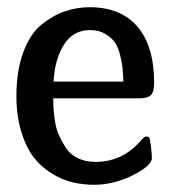

<svg xmlns="http://www.w3.org/2000/svg" viewBox="-20 -507 478 537"><path d="M25.9 -238.8Q25.9 -308.6 44.9 -360.4Q64 -412.1 95.9 -438Q127.9 -463.9 161.4 -475.3Q194.8 -486.8 231 -486.8Q317.9 -486.8 364.5 -432.4Q411.1 -377.9 411.1 -274.9Q411.1 -249 401.6 -240.5Q392.1 -231.9 367.2 -231.9H128.9Q128.9 -218.8 129.4 -207.8Q129.9 -196.8 133.1 -172.9Q136.2 -148.9 144 -130.9Q151.9 -112.8 163.8 -94Q175.8 -75.2 197.5 -64.7Q219.2 -54.2 247.1 -54.2Q324.2 -54.2 376 -116.2Q383.8 -125 389.2 -125Q396 -125 397.5 -122.1Q398.9 -119.1 400.9 -105Q401.9 -102.1 401.9 -101.1Q404.8 -74.2 404.8 -64.9Q404.8 -42 341.8 -12.2Q293 9.8 243.2 9.8Q212.4 9.8 183.1 2.9Q153.8 -3.9 124.5 -22Q95.2 -40 74.2 -67.1Q53.2 -94.2 39.6 -138.4Q25.9 -182.6 25.9 -238.8ZM129.9 -278.8H325.2Q324.2 -300.8 323 -314.5Q321.8 -328.1 316.4 -351.1Q311 -374 302 -387.5Q293 -400.9 274.9 -411.9Q256.8 -422.9 231.9 -422.9Q184.1 -422.9 158.4 -381.3Q132.8 -339.8 129.9 -278.8Z"/></svg>

Font: CMU Sans Serif Demi Condensed
Style: DemiCondensed
Weight: 600
Width: 3
Version: Version 0.7.0